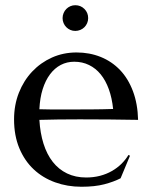

<svg xmlns="http://www.w3.org/2000/svg" viewBox="-20 -711 582 740"><path d="M293.9 8.8Q239.7 8.8 192.4 -8.3Q145 -25.4 109.9 -58.3Q74.7 -91.3 54.4 -139.9Q34.2 -188.5 34.2 -251Q34.2 -306.2 52.7 -353.3Q71.3 -400.4 104 -435.1Q136.7 -469.7 180.4 -489.3Q224.1 -508.8 274.9 -508.8Q325.2 -508.8 368.2 -491.5Q411.1 -474.1 442.6 -441.2Q474.1 -408.2 492.4 -359.6Q510.7 -311 512.2 -249Q457 -250 401.9 -250.5Q346.7 -251 287.1 -251Q244.6 -251 204.3 -250.5Q164.1 -250 131.8 -249Q134.8 -198.2 147.7 -157.2Q160.6 -116.2 183.3 -87.2Q206.1 -58.1 238.5 -42.5Q271 -26.9 312 -26.9Q340.3 -26.9 365.5 -33.4Q390.6 -40 411.1 -51.8Q431.6 -63.5 447.8 -79.3Q463.9 -95.2 475.1 -113.8L481 -110.8L444.8 -23.9Q418.5 -10.3 381.8 -0.7Q345.2 8.8 293.9 8.8ZM229 -289.1Q277.8 -289.1 326.9 -289.3Q376 -289.6 416 -291Q411.6 -333.5 399.4 -367.2Q387.2 -400.9 368.2 -424.3Q349.1 -447.8 323.2 -460.4Q297.4 -473.1 266.1 -473.1Q237.8 -473.1 214.1 -460.7Q190.4 -448.2 172.9 -424.8Q155.3 -401.4 144.5 -367.4Q133.8 -333.5 131.8 -290Q153.8 -289.1 178.2 -289.1Q202.6 -289.1 229 -289.1ZM221.2 -641.1Q221.2 -651.4 225.1 -660.6Q229 -669.9 235.6 -676.5Q242.2 -683.1 251 -687Q259.8 -690.9 270 -690.9Q291 -690.9 305.4 -676.5Q319.8 -662.1 319.8 -641.1Q319.8 -630.9 315.9 -621.8Q312 -612.8 305.4 -606.2Q298.8 -599.6 289.6 -595.7Q280.3 -591.8 270 -591.8Q259.8 -591.8 251 -595.7Q242.2 -599.6 235.6 -606.2Q229 -612.8 225.1 -621.8Q221.2 -630.9 221.2 -641.1Z"/></svg>

Font: Marcellus
Style: Regular
Weight: 400
Designer: Astigmatic (AOETI)
Foundry: Astigmatic (AOETI)
Version: Version 1.000